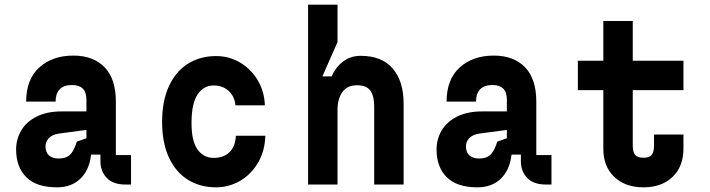

<svg xmlns="http://www.w3.org/2000/svg" viewBox="-20 -790 3040 822"><path d="M541 0H517Q464 0 437 -28.3Q410 -56.6 410 -100V-128H370Q362.6 -62.4 324.3 -25.2Q286 12 224 12Q136 12 92.5 -31.5Q49 -75 49 -150Q49 -194.2 70.8 -231.3Q92.6 -268.4 136.6 -290.7Q180.6 -313 244 -313H350V-363Q350 -395.6 334.2 -410.8Q318.4 -426 288.6 -426Q252.4 -426 235.2 -407.4Q218 -388.8 218 -355H92Q92 -450.4 148.2 -501.2Q204.4 -552 294 -552Q379.2 -552 427.6 -502.3Q476 -452.6 476 -355V-126H541ZM309 -183.8 350 -198V-233.8L232.8 -218.2Q202.8 -213.8 188 -197.4Q173.2 -181 175 -157.8Q177.4 -131.2 196.2 -119.9Q215 -108.6 244.4 -112.2Q271.4 -115.2 285.2 -133.4Q299 -151.6 309 -183.8Z M905 -550Q960.6 -550 1007.6 -522.4Q1054.6 -494.8 1083.3 -446.6Q1112 -398.4 1114 -339H988Q984.4 -377.6 958.9 -400.8Q933.4 -424 895 -424Q851.4 -424 826 -385.8Q800.6 -347.6 800 -268Q799 -188.4 824.9 -151.2Q850.8 -114 895 -114Q936.4 -114 961.7 -137.7Q987 -161.4 990 -209H1116Q1114 -143 1084.3 -92.8Q1054.6 -42.6 1007.1 -15.3Q959.6 12 905 12Q837.4 12 785.2 -20Q733 -52 703.5 -115Q674 -178 674 -268Q674 -358.4 703.5 -421.7Q733 -485 785.2 -517.5Q837.4 -550 905 -550Z M1425 -770V-610L1360.2 -463H1400.2Q1415.4 -500.6 1447.8 -525.8Q1480.2 -551 1524 -551Q1615 -551 1661.5 -496.5Q1708 -442 1708 -346V0H1582V-334Q1582 -379.8 1565.3 -402.4Q1548.6 -425 1508.8 -425Q1466.8 -425 1445.9 -396Q1425 -367 1425 -320V0H1299V-770Z M2341 0H2317Q2264 0 2237 -28.3Q2210 -56.6 2210 -100V-128H2170Q2162.6 -62.4 2124.3 -25.2Q2086 12 2024 12Q1936 12 1892.5 -31.5Q1849 -75 1849 -150Q1849 -194.2 1870.8 -231.3Q1892.6 -268.4 1936.6 -290.7Q1980.6 -313 2044 -313H2150V-363Q2150 -395.6 2134.2 -410.8Q2118.4 -426 2088.6 -426Q2052.4 -426 2035.2 -407.4Q2018 -388.8 2018 -355H1892Q1892 -450.4 1948.2 -501.2Q2004.4 -552 2094 -552Q2179.2 -552 2227.6 -502.3Q2276 -452.6 2276 -355V-126H2341ZM2109 -183.8 2150 -198V-233.8L2032.8 -218.2Q2002.8 -213.8 1988 -197.4Q1973.2 -181 1975 -157.8Q1977.4 -131.2 1996.2 -119.9Q2015 -108.6 2044.4 -112.2Q2071.4 -115.2 2085.2 -133.4Q2099 -151.6 2109 -183.8Z M2906 -214V-154Q2906 -77 2859.3 -32.5Q2812.6 12 2735 12Q2656.8 12 2609.9 -32.5Q2563 -77 2563 -154V-404H2454V-530H2563V-700H2689V-530H2906V-404H2689V-167.2Q2689 -139.2 2699.2 -126.9Q2709.4 -114.6 2735 -114.6Q2760.2 -114.6 2770.1 -126.9Q2780 -139.2 2780 -167.2V-214Z"/></svg>

Font: Fliege Mono Thin
Style: Regular
Weight: 100
Version: Version 0.020;Glyphs 3.3 (3306)